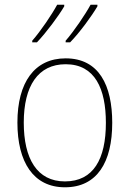

<svg xmlns="http://www.w3.org/2000/svg" viewBox="-20 -786 552 816"><path d="M394 -759V-766H365C343 -725 294 -653 259 -613V-606H278C319 -648 370 -718 394 -759ZM253 -759V-766H223C201 -725 153 -654 117 -613V-606H137C177 -648 229 -718 253 -759ZM457 -264C457 -423 401 -538 259 -538C127 -538 54 -436 54 -265C54 -97 122 10 256 10C393 10 457 -97 457 -264ZM81 -265C81 -421 142 -513 259 -513C384 -513 430 -408 430 -264C430 -110 377 -15 256 -15C137 -15 81 -112 81 -265Z"/></svg>

Font: Noto Sans Arabic SemCond Thin
Style: Regular
Weight: 100
Width: 4
Designer: Monotype Design Team, Nadine Chahine, Nizar Qandah and Khaled Hosny
Foundry: Monotype Imaging Inc.
Version: Version 2.012